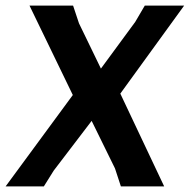

<svg xmlns="http://www.w3.org/2000/svg" viewBox="-27 -663 675 683"><path d="M628 -643 401 -330 557 0H403L382 -64L299 -233L164 -56L129 0H-7L232 -325L78 -643H233L254 -580L332 -419L454 -585L488 -643Z"/></svg>

Font: Alegreya Sans
Style: Bold Italic
Weight: 700
Italic angle: -7°
Designer: Juan Pablo del Peral
Foundry: Huerta Tipografica
Version: Version 2.007